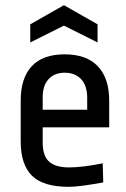

<svg xmlns="http://www.w3.org/2000/svg" viewBox="-20 -710 487 742"><path d="M402 -321V-218H145V-159Q145 -108 169.5 -85.5Q194 -63 247 -63Q299 -63 377 -79L379 -5Q286 12 246 12Q147 12 103.5 -31Q60 -74 60 -164V-321Q60 -408 102.5 -454Q145 -500 230 -500Q314 -500 358 -454Q402 -408 402 -321ZM145 -334V-286H317V-331Q317 -379 293.5 -404Q270 -429 230 -429Q191 -429 168 -404.5Q145 -380 145 -334ZM227 -690 357 -616V-546L227 -611L97 -546V-616Z"/></svg>

Font: Ropa Sans
Style: Regular
Weight: 400
Designer: Botio Nikoltchev
Foundry: Botio Nikoltchev
Version: Version 1.100